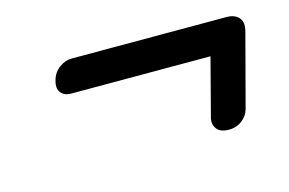

<svg xmlns="http://www.w3.org/2000/svg" viewBox="-46 -518 633 421"><g transform="rotate(-15 270.0 -308.0)"><path d="M91 -390.5Q95.5 -408 109.2 -418Q123 -428 137 -428H489Q508 -428 517.2 -417.2Q526.5 -406.5 520.5 -385L477.5 -222.5Q474 -208.5 461.2 -198.2Q448.5 -188 430.5 -188Q411 -188 403 -199.2Q395 -210.5 399.5 -225.5L433 -354H116Q102 -354 94 -363.5Q86 -373 91 -390.5Z"/></g></svg>

Font: Fraunces 72pt Soft
Style: Bold Italic
Weight: 700
Italic angle: -16°
Version: Version 1.000;[b76b70a41]